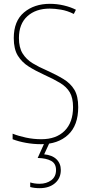

<svg xmlns="http://www.w3.org/2000/svg" viewBox="-20 -744 475 1004"><path d="M389 -184Q389 -88 336 -39Q283 10 195 10Q155 10 116 3Q77 -4 46 -16V-45Q76 -33 115.5 -24.5Q155 -16 196 -16Q274 -16 318 -60Q362 -104 362 -184Q362 -232 345 -261Q328 -290 294 -310.5Q260 -331 211 -353Q167 -373 131 -395.5Q95 -418 73.5 -452.5Q52 -487 52 -545Q52 -634 105.5 -679Q159 -724 241 -724Q278 -724 314 -715.5Q350 -707 377 -693L366 -671Q332 -688 299 -693.5Q266 -699 240 -699Q167 -699 123 -659Q79 -619 79 -545Q79 -495 98.5 -464Q118 -433 151 -413Q184 -393 224 -376Q275 -353 312 -330.5Q349 -308 369 -274.5Q389 -241 389 -184ZM298 145Q298 188 267.5 214Q237 240 187 240Q160 240 138 234V210Q161 217 187 217Q223 217 248 198.5Q273 180 273 145Q273 111 247 97Q221 83 177 82L214 0H240L211 63Q253 67 275.5 89Q298 111 298 145Z"/></svg>

Font: Noto Sans Lao Looped Condensed Thin
Style: Regular
Weight: 100
Width: 3
Designer: Mark Frömberg, Ben Mitchell
Foundry: The Fontpad Ltd
Version: Version 1.002; ttfautohint (v1.8.4.7-5d5b)